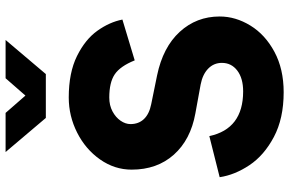

<svg xmlns="http://www.w3.org/2000/svg" viewBox="-194 -829 1035 687"><g transform="rotate(-90 323.5 -485.5)"><path d="M33 -217 180 -254Q206 -133 340 -133Q387 -133 414.5 -154Q442 -175 442 -209Q442 -238 421.5 -258Q401 -278 365 -285L261 -304Q167 -321 113.5 -381Q60 -441 60 -532Q60 -593 96.5 -645Q133 -697 192.5 -727Q252 -757 318 -757Q407 -757 466.5 -727.5Q526 -698 557 -654.5Q588 -611 597 -565L451 -521Q430 -573 401 -592.5Q372 -612 318 -612Q290 -612 268.5 -600.5Q247 -589 235 -571.5Q223 -554 223 -536Q223 -507 241 -488Q259 -469 294 -462L397 -441Q498 -420 553 -360Q608 -300 608 -217Q608 -160 575.5 -107Q543 -54 481.5 -21Q420 12 337 12Q243 12 177 -23Q111 -58 76 -110.5Q41 -163 33 -217ZM123 -983H263L325 -912L387 -983H524L402 -839H245Z"/></g></svg>

Font: Evergrow Sans 
Style: ExtraBold
Weight: 800
Foundry: 10Web
Version: Version 1.000